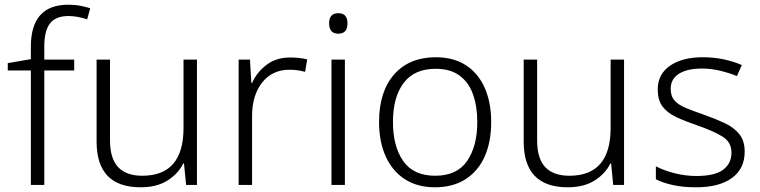

<svg xmlns="http://www.w3.org/2000/svg" viewBox="-20 -785 3227 815"><path d="M295 -486H168V0H111V-486H13V-517L111 -534V-587Q111 -765 270 -765Q298 -765 321 -760.5Q344 -756 363 -750L350 -703Q332 -709 311.5 -713Q291 -717 271 -717Q217 -717 192.5 -686Q168 -655 168 -587V-532H295Z M816 -532V0H770L761 -91H758Q736 -47 690.5 -18.5Q645 10 577 10Q390 10 390 -184V-532H447V-189Q447 -112 481.5 -75.5Q516 -39 584 -39Q759 -39 759 -242V-532Z M1212 -541Q1251 -541 1284 -533L1275 -480Q1243 -489 1209 -489Q1136 -489 1093 -435Q1050 -381 1050 -292V0H993V-532H1041L1047 -433H1050Q1070 -478 1111 -509.5Q1152 -541 1212 -541Z M1416 -729Q1455 -729 1455 -686Q1455 -642 1416 -642Q1377 -642 1377 -686Q1377 -729 1416 -729ZM1444 -532V0H1387V-532Z M2065 -267Q2065 -183 2037.5 -121Q2010 -59 1956.5 -24.5Q1903 10 1826 10Q1752 10 1699 -24Q1646 -58 1617.5 -120.5Q1589 -183 1589 -267Q1589 -396 1653 -469Q1717 -542 1830 -542Q1906 -542 1958.5 -507.5Q2011 -473 2038 -411Q2065 -349 2065 -267ZM1648 -267Q1648 -164 1691.5 -101.5Q1735 -39 1827 -39Q1920 -39 1963 -102Q2006 -165 2006 -267Q2006 -333 1988 -384Q1970 -435 1931 -464Q1892 -493 1829 -493Q1739 -493 1693.5 -433Q1648 -373 1648 -267Z M2629 -532V0H2583L2574 -91H2571Q2549 -47 2503.5 -18.5Q2458 10 2390 10Q2203 10 2203 -184V-532H2260V-189Q2260 -112 2294.5 -75.5Q2329 -39 2397 -39Q2572 -39 2572 -242V-532Z M3141 -141Q3141 -69 3087 -29.5Q3033 10 2935 10Q2879 10 2836 0.5Q2793 -9 2764 -24V-79Q2799 -61 2844 -49.5Q2889 -38 2936 -38Q3014 -38 3049.5 -64.5Q3085 -91 3085 -137Q3085 -181 3048 -204.5Q3011 -228 2939 -253Q2889 -270 2851.5 -287.5Q2814 -305 2793 -332Q2772 -359 2772 -406Q2772 -470 2824 -506Q2876 -542 2963 -542Q3011 -542 3052.5 -533Q3094 -524 3129 -509L3108 -462Q3077 -475 3038 -484.5Q2999 -494 2960 -494Q2897 -494 2862 -472Q2827 -450 2827 -408Q2827 -376 2844 -357.5Q2861 -339 2893 -326Q2925 -313 2971 -297Q3019 -280 3057 -262Q3095 -244 3118 -216Q3141 -188 3141 -141Z"/></svg>

Font: Noto Sans Bengali UI Light
Style: Regular
Weight: 300
Designer: Jelle Bosma - Monotype Design Team
Foundry: Monotype Imaging Inc.
Version: Version 2.003; ttfautohint (v1.8.4.7-5d5b)